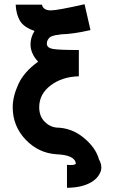

<svg xmlns="http://www.w3.org/2000/svg" viewBox="-20 -728 552 906"><path d="M40 -222Q40 -273 67 -331.5Q94 -390 160 -437Q124 -475 124 -519Q124 -552 143 -582Q91 -600 73.5 -631Q56 -662 54 -706H178Q184 -679 220 -679Q251 -679 379 -708L407 -586Q323 -567 268 -566L257 -564Q246 -563 241.5 -562Q237 -561 227.5 -558Q218 -555 213.5 -550.5Q209 -546 205 -539Q201 -532 201 -522Q201 -502 230 -497Q259 -492 352 -492V-368Q273 -366 219 -325Q165 -284 165 -222Q165 -181 189 -155.5Q213 -130 246 -126Q318 -125 375 -78Q432 -31 447 24Q462 50 457 75Q445 115 402 136.5Q359 158 296 158V50Q334 53 338 44Q334 4 248 0Q162 -5 101 -69Q40 -133 40 -222Z"/></svg>

Font: Coval
Style: Bold
Weight: 700
Foundry: Context Ltd
Version: Version 001.000